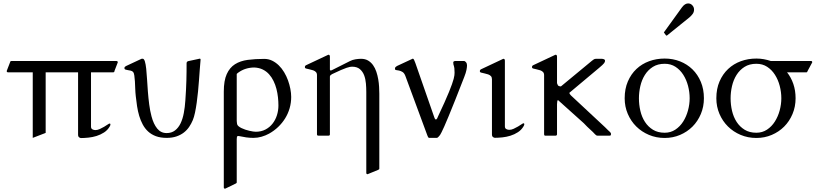

<svg xmlns="http://www.w3.org/2000/svg" viewBox="-20 -799 4817 1131"><path d="M626.5 -54.2Q613.8 -32.2 593 -18.8Q572.3 -5.4 548.6 2Q524.9 9.3 500.7 11.7Q476.6 14.2 457 14.2Q452.1 14.2 446 9.8Q439.9 5.4 439.9 -5.9V-373H249V-16.1L172.9 13.2V-373H27.3Q19.5 -373 19.5 -380.9L39.1 -431.6Q40 -435.5 41.5 -437.5Q43 -439.5 46.9 -439.5H666Q673.8 -439.5 673.8 -431.6L654.3 -380.9Q654.3 -373 646.5 -373H516.1V-53.2Q516.1 -41.5 524.4 -37.1Q532.7 -32.7 542 -32.7Q554.2 -32.7 567.6 -38.8Q581.1 -44.9 593 -52Q605 -59.1 613.8 -65.2Q622.6 -71.3 625.5 -71.3Q629.4 -71.3 629.9 -68.8Q630.4 -66.4 630.4 -64.9Q630.4 -63.5 629.6 -60.8Q628.9 -58.1 626.5 -54.2Z M961.9 13.2Q925.3 13.2 898.4 3.2Q871.6 -6.8 852.5 -24.4Q833.5 -42 820.8 -65.7Q808.1 -89.4 800 -116.5Q792 -143.6 787.4 -173.3Q782.7 -203.1 779.8 -232.4Q777.3 -253.9 776.6 -276.9Q775.9 -299.8 774.7 -319.8Q773.4 -339.8 771.2 -354.5Q769 -369.1 764.6 -374.5Q758.8 -380.9 750 -382.8Q741.2 -384.8 732.9 -386Q724.6 -387.2 718.8 -389.2Q712.9 -391.1 712.9 -397.5Q712.9 -401.9 715.3 -404.8Q717.8 -407.7 721.7 -409.7L813.5 -452.6Q814.5 -453.1 816.4 -453.1Q818.4 -453.1 820.3 -453.1Q828.6 -453.1 833.5 -437Q838.4 -420.9 841.3 -394Q844.2 -367.2 846.2 -332.3Q848.1 -297.4 851.1 -259.8Q854 -222.2 858.9 -184.1Q863.8 -146 872.6 -113.3Q884.3 -68.4 906 -41.7Q927.7 -15.1 961.4 -15.1Q990.7 -15.1 1010.7 -30.5Q1030.8 -45.9 1043.5 -72Q1056.2 -98.1 1062.7 -133.1Q1069.3 -168 1071.8 -207Q1074.2 -241.2 1075.7 -270Q1077.1 -298.8 1077.9 -325Q1078.6 -351.1 1078.9 -375.7Q1079.1 -400.4 1079.1 -426.3Q1079.1 -436.5 1089.4 -439Q1114.7 -444.3 1128.2 -447.3Q1141.6 -450.2 1148.4 -451.7Q1155.8 -453.6 1157.2 -453.6Q1161.6 -453.6 1161.6 -447.8Q1159.2 -423.3 1157 -392.3Q1154.8 -361.3 1152.3 -327.6Q1149.9 -293.9 1146.5 -259.5Q1143.1 -225.1 1138.7 -193.6Q1134.3 -162.1 1128.7 -135.5Q1123 -108.9 1115.7 -91.3Q1106.9 -70.3 1094.2 -51.5Q1081.5 -32.7 1063 -18.3Q1044.4 -3.9 1019.5 4.6Q994.6 13.2 961.9 13.2Z M1298.3 -259.3Q1298.3 -324.2 1315.7 -362.5Q1333 -400.9 1364.3 -420.7Q1395.5 -440.4 1439.5 -446.3Q1483.4 -452.1 1536.1 -452.1Q1561.5 -452.1 1583 -441.7Q1604.5 -431.2 1622.3 -413.8Q1640.1 -396.5 1653.8 -373.5Q1667.5 -350.6 1676.5 -325.7Q1685.5 -300.8 1690.4 -275.4Q1695.3 -250 1695.3 -228Q1695.3 -192.9 1686 -161.1Q1676.8 -129.4 1659.7 -101.8Q1642.6 -74.2 1618.7 -51.3Q1594.7 -28.3 1564.9 -11.7Q1544.4 -0.5 1521 6.3Q1497.6 13.2 1473.1 13.2Q1451.2 13.2 1430.4 10.3Q1409.7 7.3 1384.8 2Q1376.5 2 1375.7 7.6Q1375 13.2 1374.5 20V275.4Q1374.5 278.3 1372.1 280Q1369.6 281.7 1366.7 283.2L1306.2 312.5Q1298.3 312.5 1298.3 304.7ZM1479 -401.4Q1452.6 -401.4 1428.5 -394Q1404.3 -386.7 1381.8 -370.1Q1380.9 -369.6 1379.6 -368.4Q1378.4 -367.2 1377.4 -366.2L1374.5 -363.3V-88.9Q1374.5 -87.4 1375 -80.8Q1375.5 -74.2 1376.5 -68.8Q1377.4 -62 1384.5 -55.9Q1391.6 -49.8 1401.9 -44.7Q1412.1 -39.6 1424.6 -35.4Q1437 -31.2 1448.7 -28.6Q1460.4 -25.9 1470.5 -24.4Q1480.5 -22.9 1486.3 -22.9Q1518.6 -22.9 1543.5 -35.9Q1568.4 -48.8 1585.4 -70.6Q1602.5 -92.3 1611.3 -120.1Q1620.1 -147.9 1620.1 -177.7Q1620.1 -200.7 1617.4 -225.8Q1614.7 -251 1608.4 -275.4Q1602.1 -299.8 1591.3 -322Q1580.6 -344.2 1564.9 -361.6Q1549.3 -378.9 1528.1 -389.4Q1506.8 -399.9 1479 -401.4Z M1907.7 -473.6Q1909.7 -474.6 1911.9 -475.6Q1914.1 -476.6 1915 -476.6Q1923.3 -476.6 1923.3 -464.8V-388.7Q1924.8 -383.8 1927.2 -383.8Q1929.7 -383.8 1930.9 -384.3Q1932.1 -384.8 1935.1 -385.7L2042 -439.5Q2056.2 -446.8 2074 -449.7Q2091.8 -452.6 2106.9 -452.6Q2130.9 -452.6 2148.2 -442.4Q2165.5 -432.1 2177.5 -415.3Q2189.5 -398.4 2196.8 -376.7Q2204.1 -355 2208 -332.3Q2211.9 -309.6 2213.1 -287.4Q2214.4 -265.1 2214.4 -247.1V194.3Q2214.4 197.3 2212.4 198.7Q2210.4 200.2 2206.5 202.1L2145.5 227.1Q2137.7 227.1 2137.7 219.2V-256.8Q2137.7 -280.8 2135.5 -307.1Q2133.3 -333.5 2125 -355.5Q2116.7 -377.4 2099.9 -391.8Q2083 -406.2 2053.7 -406.2Q2048.8 -406.2 2041.5 -405Q2034.2 -403.8 2021.2 -399.4Q2008.3 -395 1987.8 -386.2Q1967.3 -377.4 1936 -362.3Q1932.1 -359.9 1928 -356.7Q1923.8 -353.5 1923.3 -348.6V-7.8Q1923.3 0 1915.5 0H1855Q1847.2 0 1847.2 -7.8V-356.4Q1847.2 -368.2 1840.8 -374.8Q1834.5 -381.3 1824.7 -384.8Q1814.9 -388.2 1803.7 -390.4Q1792.5 -392.6 1782.2 -395.5Q1779.3 -396.5 1777.6 -398.2Q1775.9 -399.9 1775.9 -405.3Q1775.9 -407.7 1777.3 -410.2Q1778.8 -412.6 1783.2 -415Z M2367.7 -352.1Q2361.3 -368.7 2351.1 -375Q2340.8 -381.3 2330.8 -383.3Q2320.8 -385.3 2313.7 -386.2Q2306.6 -387.2 2306.6 -393.6Q2306.6 -400.4 2309.8 -403.8Q2313 -407.2 2318.4 -410.2L2411.6 -453.6Q2415.5 -453.6 2419.2 -446.3Q2422.9 -439 2426.8 -427.7L2538.6 -106.9Q2539.6 -104.5 2541.7 -99.9Q2543.9 -95.2 2547.9 -95.2Q2549.8 -95.2 2552 -97.4Q2554.2 -99.6 2555.7 -102.5Q2557.1 -105.5 2558.1 -108.2Q2559.1 -110.8 2559.6 -111.8Q2582 -159.2 2598.1 -195.1Q2614.3 -231 2625 -257.6Q2635.7 -284.2 2642.3 -302.7Q2648.9 -321.3 2652.3 -334.2Q2655.8 -347.2 2656.7 -355.5Q2657.7 -363.8 2657.7 -370.6Q2657.7 -388.7 2656.5 -397.2Q2655.3 -405.8 2653.8 -410.4Q2652.3 -415 2651.1 -418.7Q2649.9 -422.4 2649.9 -431.2Q2649.9 -435.1 2653.3 -437.3Q2656.7 -439.5 2660.6 -439.5H2714.8Q2718.8 -439.5 2724.9 -432.4Q2731 -425.3 2731 -414.1Q2731 -403.8 2727.8 -387.2Q2724.6 -370.6 2714.8 -345.7Q2683.6 -265.6 2661.1 -209Q2638.7 -152.3 2622.8 -114.5Q2606.9 -76.7 2597.2 -54.4Q2587.4 -32.2 2581.5 -20.8Q2575.7 -9.3 2573.2 -5.6Q2570.8 -2 2569.8 -1Q2567.4 2 2562.3 7.6Q2557.1 13.2 2553.2 13.2H2507.8Q2503.9 13.2 2501.2 7.6Q2498.5 2 2497.1 -2Z M3064.5 -55.7Q3051.8 -33.7 3031 -20.3Q3010.3 -6.8 2986.6 0.5Q2962.9 7.8 2938.7 10.3Q2914.6 12.7 2895 12.7Q2890.1 12.7 2884 8.3Q2877.9 3.9 2877.9 -7.3V-332.5Q2877.9 -344.2 2871.6 -350.8Q2865.2 -357.4 2855.5 -360.8Q2845.7 -364.3 2834.5 -366.5Q2823.2 -368.7 2813 -371.6Q2810.1 -372.6 2808.3 -374.3Q2806.6 -376 2806.6 -381.3Q2806.6 -383.8 2808.1 -386.2Q2809.6 -388.7 2814 -391.1L2938.5 -449.7Q2940.4 -450.7 2942.6 -451.7Q2944.8 -452.6 2945.8 -452.6Q2954.1 -452.6 2954.1 -440.9V-54.7Q2954.1 -43 2962.4 -38.6Q2970.7 -34.2 2980 -34.2Q2992.2 -34.2 3005.6 -40.3Q3019 -46.4 3031 -53.5Q3043 -60.5 3051.8 -66.7Q3060.5 -72.8 3063.5 -72.8Q3067.4 -72.8 3067.9 -70.3Q3068.4 -67.9 3068.4 -66.4Q3068.4 -64.9 3067.6 -62.3Q3066.9 -59.6 3064.5 -55.7Z M3254.4 0H3189.9Q3187 -1 3186 -3.4Q3185.1 -5.9 3185.1 -8.8V-356.4Q3185.1 -368.2 3178.7 -374.8Q3172.4 -381.3 3162.6 -384.8Q3152.8 -388.2 3141.6 -390.4Q3130.4 -392.6 3120.1 -395.5Q3117.2 -396.5 3115.5 -398.2Q3113.8 -399.9 3113.8 -405.3Q3113.8 -407.7 3115.2 -410.2Q3116.7 -412.6 3121.1 -415L3245.6 -473.6Q3247.6 -474.6 3249.8 -475.6Q3252 -476.6 3252.9 -476.6Q3261.2 -476.6 3261.2 -464.8V-309.1Q3265.1 -294.9 3271.5 -292.5Q3277.8 -290 3284.2 -290L3467.3 -441.4Q3472.7 -445.8 3478 -449.2Q3483.4 -452.6 3490.7 -452.6H3526.9Q3530.8 -452.6 3537.4 -450.2Q3543.9 -447.8 3543.9 -441.4Q3543.9 -438 3543 -434.8Q3542 -431.6 3538.6 -427Q3535.2 -422.4 3528.1 -415.8Q3521 -409.2 3508.8 -398.9L3334 -252.4Q3334 -248.5 3337.4 -243.9Q3340.8 -239.3 3343.3 -236.8L3543.9 -49.8Q3554.7 -38.1 3561.8 -32Q3568.8 -25.9 3572.5 -22.2Q3576.2 -18.6 3577.6 -16.1Q3579.1 -13.7 3579.1 -8.8Q3579.1 -6.3 3578.1 -3.2Q3577.1 0 3571.3 0H3499Q3495.1 0 3491.2 -2.7Q3487.3 -5.4 3484.4 -8.8Q3473.1 -21.5 3456.8 -35.9Q3440.4 -50.3 3418.9 -73.2L3268.1 -208.5Q3268.1 -209 3267.6 -209.5H3267.1Q3264.2 -209.5 3262.7 -202.1Q3261.2 -194.8 3261.2 -185.5V-8.3Q3261.2 -1.5 3254.4 0Z M3895.5 13.7Q3845.7 13.7 3802.7 -4.4Q3759.8 -22.5 3728 -54Q3696.3 -85.4 3678 -128.2Q3659.7 -170.9 3659.7 -220.2Q3659.7 -275.9 3678.5 -319.3Q3697.3 -362.8 3729.2 -392.8Q3761.2 -422.9 3804 -438.5Q3846.7 -454.1 3895.5 -454.1Q3943.8 -454.1 3985.8 -437.5Q4027.8 -420.9 4059.1 -390.4Q4090.3 -359.9 4108.4 -316.7Q4126.5 -273.4 4126.5 -220.2Q4126.5 -170.4 4108.4 -127.4Q4090.3 -84.5 4059.1 -53.2Q4027.8 -22 3985.8 -4.2Q3943.8 13.7 3895.5 13.7ZM4042.5 -220.2Q4042.5 -256.8 4033 -293.2Q4023.4 -329.6 4004.9 -358.6Q3986.3 -387.7 3959 -405.5Q3931.6 -423.3 3895.5 -423.3Q3854.5 -423.3 3825.7 -405Q3796.9 -386.7 3778.6 -357.4Q3760.3 -328.1 3752 -292Q3743.7 -255.9 3743.7 -220.2Q3743.7 -182.1 3752.2 -145.8Q3760.7 -109.4 3779.3 -80.8Q3797.9 -52.2 3826.4 -34.7Q3855 -17.1 3895.5 -17.1Q3930.7 -17.1 3958.3 -35.4Q3985.8 -53.7 4004.4 -83Q4022.9 -112.3 4032.7 -148.4Q4042.5 -184.6 4042.5 -220.2ZM3892.6 -605Q3890.6 -606.9 3890.6 -607.9Q3890.6 -608.9 3892.6 -610.8L3996.6 -754.9Q4005.9 -767.6 4015.1 -773.2Q4024.4 -778.8 4033.2 -778.8Q4048.3 -778.8 4058.3 -767.8Q4068.4 -756.8 4068.4 -742.7Q4068.4 -727.5 4059.8 -716.3Q4051.3 -705.1 4041.5 -696.8L3910.2 -590.8Q3907.7 -589.4 3906.7 -589.4Q3904.8 -589.4 3904.5 -589.6Q3904.3 -589.8 3903.3 -590.8Z M4435.5 13.7Q4385.7 13.7 4342.8 -4.4Q4299.8 -22.5 4268.1 -54Q4236.3 -85.4 4218 -128.2Q4199.7 -170.9 4199.7 -220.2Q4199.7 -275.9 4218.5 -319.3Q4237.3 -362.8 4269.3 -392.8Q4301.3 -422.9 4344 -438.5Q4386.7 -454.1 4435.5 -454.1Q4458.5 -454.1 4479.7 -450.2Q4501 -446.3 4521 -439.5H4756.8Q4762.2 -439.5 4763.4 -437.7Q4764.6 -436 4764.6 -431.6L4737.3 -380.9Q4735.4 -377 4734.6 -375Q4733.9 -373 4729.5 -373H4616.2Q4639.6 -343.8 4653.1 -304.9Q4666.5 -266.1 4666.5 -220.2Q4666.5 -170.4 4648.4 -127.4Q4630.4 -84.5 4599.1 -53.2Q4567.9 -22 4525.9 -4.2Q4483.9 13.7 4435.5 13.7ZM4582.5 -220.2Q4582.5 -256.8 4573 -293.2Q4563.5 -329.6 4544.9 -358.6Q4526.4 -387.7 4499 -405.5Q4471.7 -423.3 4435.5 -423.3Q4394.5 -423.3 4365.7 -405Q4336.9 -386.7 4318.6 -357.4Q4300.3 -328.1 4292 -292Q4283.7 -255.9 4283.7 -220.2Q4283.7 -182.1 4292.2 -145.8Q4300.8 -109.4 4319.3 -80.8Q4337.9 -52.2 4366.5 -34.7Q4395 -17.1 4435.5 -17.1Q4470.7 -17.1 4498.3 -35.4Q4525.9 -53.7 4544.4 -83Q4563 -112.3 4572.8 -148.4Q4582.5 -184.6 4582.5 -220.2Z"/></svg>

Font: Kurinto Book Core
Style: Regular
Weight: 400
Designer: Kurinto was developed by Clint Goss from a range of fonts that are compatible with the SIL Open Font License Version 1.1
Foundry: Clinton F. Goss
Version: Version 2.196; July 25, 2020